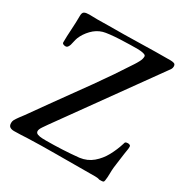

<svg xmlns="http://www.w3.org/2000/svg" viewBox="-169 -874 983 1017"><g transform="rotate(30 322.5 -365.5)"><path d="M626 -229Q626 -217 623.5 -205.5Q621 -194 620 -183Q617 -161 614 -138.5Q611 -116 608 -93Q606 -74 606 -53Q606 -32 603 -12Q602 -3 597.5 -1Q593 1 585 1Q582 1 579 1Q576 1 573 1Q566 -2 558 -2.5Q550 -3 542 -3Q483 -3 421 -2.5Q359 -2 300 -2Q218 -2 135 1Q115 2 94.5 3Q74 4 54 4Q38 4 28.5 -2.5Q19 -9 19 -26Q19 -36 23 -44Q31 -58 41 -71.5Q51 -85 61 -98L150 -223Q221 -321 292.5 -421Q364 -521 429 -622Q437 -634 446 -651Q455 -668 455 -683Q455 -691 444.5 -694.5Q434 -698 422 -699Q410 -700 404 -700Q388 -700 359.5 -699.5Q331 -699 298.5 -697.5Q266 -696 239 -693Q212 -690 198 -686Q164 -676 137.5 -648.5Q111 -621 98 -589Q94 -578 91.5 -566Q89 -554 86 -543Q84 -536 79 -528.5Q74 -521 65 -521Q58 -521 51.5 -524Q45 -527 45 -534Q45 -569 48 -614Q51 -659 51 -699Q51 -719 61 -724.5Q71 -730 91 -730Q103 -730 115.5 -729.5Q128 -729 140 -729Q158 -729 175.5 -729.5Q193 -730 211 -730Q303 -730 398.5 -732.5Q494 -735 585 -735Q596 -735 606 -732Q616 -729 616 -715Q616 -706 612 -699Q608 -692 603 -686L193 -115Q186 -105 174 -87.5Q162 -70 162 -59Q162 -47 174.5 -42.5Q187 -38 202.5 -37.5Q218 -37 225 -37Q274 -37 325.5 -39.5Q377 -42 425 -47Q470 -53 502.5 -80.5Q535 -108 556 -147Q577 -186 589 -225Q590 -228 591 -231.5Q592 -235 593 -237Q596 -240 600.5 -241Q605 -242 609 -242Q615 -242 620.5 -239.5Q626 -237 626 -229Z"/></g></svg>

Font: Kaisei HarunoUmi Medium
Style: Regular
Weight: 500
Designer: Font-Kai, 金井和夫
Foundry: KAZUO KANAI
Version: Version 5.003